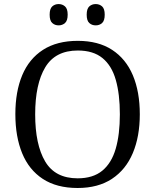

<svg xmlns="http://www.w3.org/2000/svg" viewBox="-20 -929 775 959"><path d="M367.7 10Q263.3 10 194 -35.3Q124.7 -80.7 90.7 -163.5Q56.7 -246.3 56.7 -359Q56.7 -471.3 91 -553.3Q125.3 -635.3 195 -680.2Q264.7 -725 368.7 -725Q471 -725 540 -680Q609 -635 643.7 -552.7Q678.3 -470.3 678.3 -358Q678.3 -247.7 643.5 -164.7Q608.7 -81.7 539.3 -35.8Q470 10 367.7 10ZM367.7 -38.3Q444.7 -38.3 491 -76.5Q537.3 -114.7 558 -186.2Q578.7 -257.7 578.7 -358Q578.7 -458.7 558.3 -530Q538 -601.3 491.8 -639Q445.7 -676.7 368.7 -676.7Q256.3 -676.7 206 -592.8Q155.7 -509 155.7 -358Q155.7 -207 205.5 -122.7Q255.3 -38.3 367.7 -38.3ZM458 -802.3Q439 -802.3 426 -814Q413 -825.7 413 -855.7Q413 -885.3 426 -897Q439 -908.7 458 -908.7Q477 -908.7 490 -897Q503 -885.3 503 -855.7Q503 -825.7 490 -814Q477 -802.3 458 -802.3ZM273 -802.3Q254 -802.3 241 -814Q228 -825.7 228 -855.7Q228 -885.3 241 -897Q254 -908.7 273 -908.7Q291.3 -908.7 304.7 -897Q318 -885.3 318 -855.7Q318 -825.7 304.7 -814Q291.3 -802.3 273 -802.3Z"/></svg>

Font: Noto Serif Hentaigana ExtraLight
Style: Regular
Weight: 200
Designer: Kazuhiro Yamada
Foundry: nipponia
Version: Version 1.000